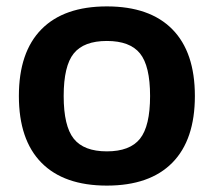

<svg xmlns="http://www.w3.org/2000/svg" viewBox="-20 -570 668 600"><path d="M314 10Q180 10 109.5 -61.5Q39 -133 39 -270Q39 -407 109.5 -478.5Q180 -550 314 -550Q448 -550 518.5 -478.5Q589 -407 589 -270Q589 -133 518.5 -61.5Q448 10 314 10ZM314 -97Q386 -97 417.5 -136.5Q449 -176 449 -270Q449 -364 417.5 -403Q386 -442 314 -442Q242 -442 210.5 -403Q179 -364 179 -270Q179 -176 210.5 -136.5Q242 -97 314 -97Z"/></svg>

Font: Encode Sans Normal
Style: SemiBold
Weight: 600
Designer: Pablo Impallari, Andres Torresi
Foundry: Pablo Impallari, Andres Torresi
Version: Version 1.000; ttfautohint (v1.00) -l 8 -r 50 -G 200 -x 14 -